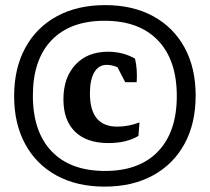

<svg xmlns="http://www.w3.org/2000/svg" viewBox="-20 -606 804 736"><path d="M380.9 109.4Q274.9 109.4 197 66.9Q119.1 24.4 76.7 -53.5Q34.2 -131.3 34.2 -237.3Q34.2 -344.2 76.9 -422.6Q119.6 -501 198 -543.7Q276.4 -586.4 383.3 -586.4Q489.3 -586.4 567.1 -543.9Q645 -501.5 687.5 -423.6Q730 -345.7 730 -239.7Q730 -132.8 687.3 -54.4Q644.5 23.9 565.9 66.7Q487.3 109.4 380.9 109.4ZM382.8 49.3Q514.2 49.3 585.9 -25.6Q657.7 -100.6 657.7 -237.8Q657.7 -376 585.4 -451.2Q513.2 -526.4 380.9 -526.4Q249 -526.4 177.5 -451.7Q106 -377 106 -239.3Q106 -101.1 178 -25.9Q250 49.3 382.8 49.3ZM395.5 -57.6Q312.5 -57.6 267.8 -101.1Q223.1 -144.5 223.1 -225.1Q223.1 -308.6 269.3 -358.2Q315.4 -407.7 394 -407.7Q451.2 -407.7 497.6 -381.3Q507.3 -339.4 503.9 -291H460L430.2 -348.6Q407.7 -357.4 389.2 -357.4Q358.4 -357.4 341.6 -329.1Q324.7 -300.8 324.7 -248Q324.7 -120.6 429.2 -120.6Q472.2 -120.6 514.6 -136.7L510.7 -85Q464.8 -57.6 395.5 -57.6Z"/></svg>

Font: Markazi Text SemiBold
Style: Regular
Weight: 600
Designer: Borna Izadpanah (Arabic designer), Fiona Ross (Arabic design director) and Florian Runge (Latin designer)
Foundry: Borna Izadpanah and Florian Runge
Version: Version 1.001; ttfautohint (v1.8.3)